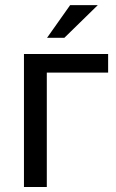

<svg xmlns="http://www.w3.org/2000/svg" viewBox="-20 -743 459 763"><path d="M409.7 -454.6H166V0H75.2V-528.3H409.7ZM258.8 -722.7H368.7L235.8 -592.8H167Z"/></svg>

Font: Roboto Web
Style: Regular
Weight: 400
Designer: Google
Version: Version 1.200310; 2013